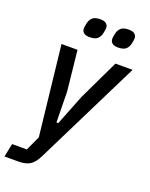

<svg xmlns="http://www.w3.org/2000/svg" viewBox="-194 -817 860 1104"><g transform="rotate(20 236.0 -265.0)"><path d="M392 -520H497L178 124Q157 167 131 183.5Q105 200 59 200H-25L-8 118H82L123 29L62 -520H160L186 -273L189 -86H200L274 -273ZM200 -612Q175 -612 163.5 -622Q152 -632 152 -648Q152 -654 153 -660.5Q154 -667 157 -681Q162 -704 177 -717Q192 -730 224 -730Q249 -730 260.5 -720Q272 -710 272 -694Q272 -688 271 -681.5Q270 -675 267 -661Q262 -638 247 -625Q232 -612 200 -612ZM374 -612Q349 -612 337.5 -622Q326 -632 326 -648Q326 -654 327 -660.5Q328 -667 331 -681Q336 -704 351 -717Q366 -730 398 -730Q423 -730 434.5 -720Q446 -710 446 -694Q446 -688 445 -681.5Q444 -675 441 -661Q436 -638 421 -625Q406 -612 374 -612Z"/></g></svg>

Font: IBM Plex Sans Condensed Medium
Style: Italic
Weight: 500
Width: 3
Italic angle: -11°
Designer: Mike Abbink, Paul van der Laan, Pieter van Rosmalen
Foundry: Bold Monday
Version: Version 1.3